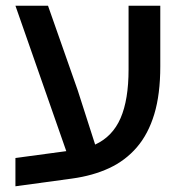

<svg xmlns="http://www.w3.org/2000/svg" viewBox="-20 -628 643 672"><path d="M34 -75 212 -99 34 -608H148L252 -312L313 -122Q374 -150 402 -214.5Q430 -279 430 -385V-608H541V-396Q541 -298 520 -228.5Q499 -159 459 -112.5Q419 -66 362 -39.5Q305 -13 232 -3L34 24Z"/></svg>

Font: IBM Plex Sans Hebrew Medium
Style: Regular
Weight: 500
Designer: Mike Abbink, Paul van der Laan, Pieter van Rosmalen, Yanek Iontef
Foundry: Bold Monday
Version: Version 1.2